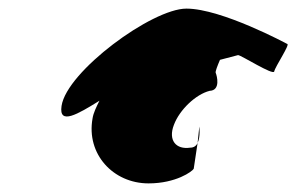

<svg xmlns="http://www.w3.org/2000/svg" viewBox="-20 -720 688 446"><path d="M123 -474C116 -428 161 -455 211 -486C204 -472 197 -458 195 -445C180 -362 243 -294 325 -294C389 -294 427 -322 430 -328L439 -388C436 -381 430 -377 422 -377C389 -372 370 -394 384 -430C397 -465 435 -501 467 -509C493 -510 484 -544 481 -551C480 -554 485 -567 491 -581L533 -592C540 -592 615 -544 617 -554C619 -565 655 -618 647 -618C647 -618 495 -700 413 -700C333 -700 135 -554 123 -474ZM443 -426 439 -388C446 -402 443 -426 443 -426Z"/></svg>

Font: Ampere
Style: SCIta
Weight: 400
Version: Version 1